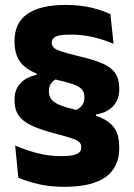

<svg xmlns="http://www.w3.org/2000/svg" viewBox="-20 -672 531 760"><path d="M360.5 -189 273 -233.5Q294 -241 304 -253.8Q314 -266.5 314 -284.5V-287Q314 -307 303.8 -318.5Q293.5 -330 269.5 -338.5Q245.5 -347 203 -356.5Q141.5 -370.5 105.2 -389.8Q69 -409 53.2 -437.5Q37.5 -466 37.5 -505.5V-510Q37.5 -582 89 -617.2Q140.5 -652.5 240.5 -652.5Q296.5 -652.5 341.2 -641.8Q386 -631 417 -616L429.5 -498.5Q394.5 -514 351 -524.5Q307.5 -535 259.5 -535Q215.5 -535 200.2 -527Q185 -519 185 -504V-502Q185 -491.5 192.5 -483.8Q200 -476 223.5 -468.2Q247 -460.5 294 -449Q348.5 -436.5 383.5 -421.8Q418.5 -407 435.2 -383.8Q452 -360.5 452 -322V-317.5Q452 -277.5 427.2 -251.2Q402.5 -225 360 -219ZM124.5 -399 215 -364.5Q194 -357 183.8 -344Q173.5 -331 173.5 -313.5V-310.5Q173.5 -292.5 182.8 -279.5Q192 -266.5 215.5 -256.8Q239 -247 283 -236.5Q343 -223 380.2 -206Q417.5 -189 434.8 -161.8Q452 -134.5 452 -89.5V-85Q452 -10.5 398.5 28.5Q345 67.5 234.5 67.5Q176.5 67.5 131 56.5Q85.5 45.5 52.5 31.5L40 -96Q77.5 -79.5 123.8 -66.8Q170 -54 223 -54Q265.5 -54 283.5 -62.2Q301.5 -70.5 301.5 -87.5V-90Q301.5 -102.5 292.8 -110.2Q284 -118 261.2 -125.5Q238.5 -133 196 -144Q139.5 -159 104.8 -175.2Q70 -191.5 53.8 -215Q37.5 -238.5 37.5 -274V-279Q37.5 -318 61.5 -343Q85.5 -368 125 -375.5Z"/></svg>

Font: Anek Malayalam
Style: Bold
Weight: 700
Version: Version 1.003